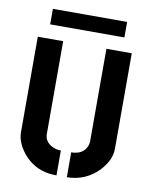

<svg xmlns="http://www.w3.org/2000/svg" viewBox="-78 -722 620 786"><g transform="rotate(10 232.5 -329.5)"><path d="M78.1 -599.6V-664.1H386.7V-599.6ZM37.1 -143.6V-541H142.6V-155.3Q142.6 -124 173.8 -107.4Q190.4 -98.6 210.9 -98.6V4.9Q116.2 4.9 63.5 -69.3Q37.1 -107.4 37.1 -143.6ZM253.9 4.9V-98.6Q302.7 -98.6 318.4 -136.7Q322.3 -146.5 322.3 -155.3V-541H427.7V-143.6Q427.7 -97.7 386.7 -52.7Q333 3.9 253.9 4.9Z"/></g></svg>

Font: Post No Bills Colombo
Style: Bold
Weight: 700
Designer: Kosala Senevirathne, Siva Puranthara, Lasantha Premarathna, Tharique Azeez
Foundry: Mooniak
Version: Version 1.220 ; ttfautohint (v1.6)